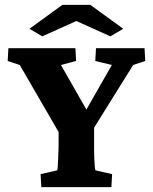

<svg xmlns="http://www.w3.org/2000/svg" viewBox="-20 -772 631 792"><path d="M529.3 -503.9 319.3 -167 368.2 -275.4V-175.8Q368.2 -165 368.2 -148.4Q368.2 -131.8 369.1 -114.7Q370.1 -97.7 371.1 -85Q372.1 -72.3 374 -69.3L442.4 -53.7L439.5 0H150.4L147.5 -53.7L215.8 -69.3Q217.8 -72.3 218.3 -85Q218.8 -97.7 219.7 -114.7Q220.7 -131.8 221.2 -148.4Q221.7 -165 221.7 -175.8V-275.4L256.8 -167L61.5 -503.9L11.7 -520.5L14.6 -573.2H291L293.9 -520.5L231.4 -503.9L349.6 -296.9H323.2L441.4 -503.9L373 -520.5L376 -573.2H576.2L579.1 -520.5ZM488.3 -653.3 435.5 -622.1 261.7 -700.2H328.1L154.3 -622.1L101.6 -653.3L237.3 -752H352.5Z"/></svg>

Font: Crimson Pro ExtraBold
Style: Regular
Weight: 800
Designer: Jacques Le Bailly
Foundry: Baron von Fonthausen
Version: Version 1.003